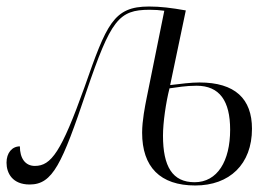

<svg xmlns="http://www.w3.org/2000/svg" viewBox="-39 -559 857 589"><path d="M560 10C665 10 734 -55 734 -164C734 -256 682 -306 573 -306C547 -306 516 -302 483 -298L531 -527C486 -535 453 -539 418 -539C309 -539 288 -485 220 -291C149 -93 118 -50 68 -50C38 -50 22 -74 22 -110C-2 -110 -19 -90 -19 -60C-19 -28 -1 7 52 7C123 7 151 -56 226 -278C301 -498 325 -529 420 -529C437 -529 450 -528 465 -526L411 -259C406 -234 397 -189 397 -152C397 -47 452 10 560 10ZM558 0C490 0 461 -48 461 -143C461 -183 470 -245 481 -288C504 -291 530 -296 564 -296C635 -296 667 -249 667 -161C667 -65 628 0 558 0Z"/></svg>

Font: Noto Serif Display Light
Style: Italic
Weight: 300
Italic angle: -12°
Designer: Monotype Design Team
Foundry: Monotype Imaging Inc.
Version: Version 2.009